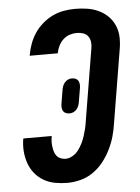

<svg xmlns="http://www.w3.org/2000/svg" viewBox="-53 -785 607 835"><g transform="rotate(-5 250.0 -367.5)"><path d="M208 8Q180 8 153.5 3Q127 -2 104.5 -15Q82 -28 65.5 -48.5Q49 -69 40.5 -94Q32 -119 30 -146Q28 -173 33 -201H157Q155 -190 154.5 -178.5Q154 -167 155.5 -155.5Q157 -144 160 -133.5Q163 -123 169.5 -114.5Q176 -106 186.5 -101.5Q197 -97 209 -97Q224 -97 239.5 -106Q255 -115 265 -128.5Q275 -142 282.5 -157Q290 -172 295 -187.5Q300 -203 304 -219Q308 -235 310 -251L362 -565Q365 -580 363 -594Q361 -608 353.5 -618.5Q346 -629 332.5 -633.5Q319 -638 305 -638Q289 -638 273.5 -633Q258 -628 245.5 -616.5Q233 -605 225.5 -590Q218 -575 215 -559V-557H92L93 -562Q97 -586 106 -610Q115 -634 129.5 -655.5Q144 -677 164.5 -694.5Q185 -712 208 -723Q231 -734 256 -738.5Q281 -743 306 -743Q333 -743 359 -739Q385 -735 408.5 -724Q432 -713 450 -695Q468 -677 478 -653Q488 -629 488.5 -602Q489 -575 484 -548L432 -234Q428 -205 420 -176.5Q412 -148 398.5 -120.5Q385 -93 366 -68.5Q347 -44 321.5 -26Q296 -8 266.5 0Q237 8 208 8ZM243 -292Q235 -292 227.5 -295Q220 -298 216 -304Q212 -310 211 -318Q210 -326 211 -334L221 -394Q222 -402 225 -411Q228 -420 234 -427.5Q240 -435 248.5 -439Q257 -443 266 -443Q274 -443 281.5 -440Q289 -437 293 -431Q297 -425 298 -417Q299 -409 298 -401L288 -341Q287 -333 284 -324Q281 -315 275 -307.5Q269 -300 260.5 -296Q252 -292 243 -292Z"/></g></svg>

Font: Iosevka Curly Extrabold
Style: Italic
Weight: 800
Italic angle: -9°
Monospace: yes
Designer: Belleve Invis
Foundry: Belleve Invis
Version: Version 22.1.2; ttfautohint (v1.8.4)